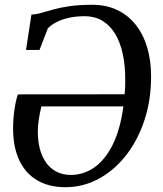

<svg xmlns="http://www.w3.org/2000/svg" viewBox="-20 -771 682 802"><path d="M88.6 -562.4 111.3 -710.2Q131.5 -710.9 153.2 -717.3Q174.8 -723.7 202.8 -731.5Q230.8 -739.3 270.4 -745.1Q309.9 -751 366.2 -751Q423.5 -751 468.8 -729.6Q514.2 -708.1 546 -668.6Q577.8 -629.1 594.4 -574.1Q611.1 -519.1 611.1 -452Q611.1 -351.5 582.7 -267Q554.4 -182.5 504.7 -120Q454.9 -57.5 390.4 -23.2Q325.9 11 253.1 11Q184.5 11 135.6 -17.8Q86.6 -46.5 60.7 -101.2Q34.7 -156 34.7 -234Q34.7 -277 40.9 -316.5Q47 -356.1 54.9 -376.8L500.6 -377.2Q501.4 -385.8 502 -394.6Q502.6 -403.3 502.9 -412.4Q503.1 -421.5 503.1 -430.7Q504 -495.2 492.8 -545.7Q481.7 -596.3 459.9 -631.4Q438.1 -666.4 406.6 -684.9Q375.2 -703.3 335.2 -703.3Q295.6 -703.3 265.1 -696.1Q234.5 -688.8 213.3 -677.2Q192.2 -665.7 179.8 -652.6L145 -562.4ZM495.4 -326.7H152.7Q146.7 -300.4 142.4 -274.4Q138 -248.3 138 -219.8Q138 -183.4 146 -151.1Q154.1 -118.8 171.1 -93.9Q188 -69 214.2 -54.7Q240.4 -40.3 276.1 -40.3Q328.3 -40.3 373.1 -71Q417.9 -101.6 450 -165Q482.1 -228.3 495.4 -326.7Z"/></svg>

Font: Merriweather Light
Style: Italic
Weight: 300
Italic angle: -7.8°
Designer: Eben Sorkin
Foundry: Eben Sorkin
Version: Version 2.101